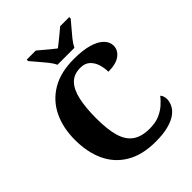

<svg xmlns="http://www.w3.org/2000/svg" viewBox="-260 -1065 1210 1210"><g transform="rotate(-45 345.0 -460.5)"><path d="M407 10Q290 10 211.5 -36Q133 -82 94 -164.5Q55 -247 55 -358Q55 -466 95 -548.5Q135 -631 214 -677.5Q293 -724 410 -724Q490 -724 542.5 -708.5Q595 -693 621.5 -666Q648 -639 648 -606Q648 -567 613 -540Q578 -513 508 -513Q508 -546 498 -579Q488 -612 464.5 -634Q441 -656 400 -656Q342 -656 308.5 -621Q275 -586 260.5 -519.5Q246 -453 246 -358Q246 -259 264.5 -196.5Q283 -134 325.5 -104.5Q368 -75 438 -75Q491 -75 527.5 -91Q564 -107 589.5 -130Q615 -153 632 -175Q640 -168 644 -155Q648 -142 648 -130Q648 -108 637 -83.5Q626 -59 599.5 -38Q573 -17 526 -3.5Q479 10 407 10ZM312 -771Q302 -794 280.5 -820.5Q259 -847 236.5 -873Q214 -899 198 -918V-931H279Q292 -921 311 -904Q330 -887 351 -870.5Q372 -854 387 -842Q402 -854 423 -870.5Q444 -887 464 -904Q484 -921 496 -931H577V-918Q562 -899 539 -873Q516 -847 495 -820.5Q474 -794 463 -771Z"/></g></svg>

Font: Noto Serif Khmer ExtraBold
Style: Regular
Weight: 800
Version: Version 2.003